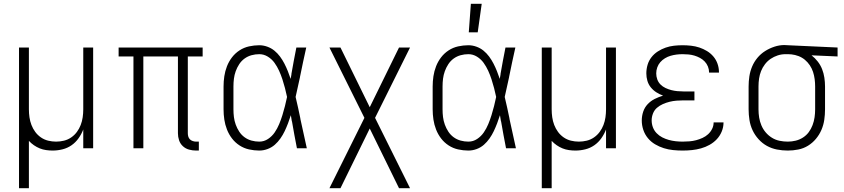

<svg xmlns="http://www.w3.org/2000/svg" viewBox="-20 -780 4440 1010"><path d="M80 210V-530H132V-205Q132 -184 135 -163Q138 -142 145.5 -122.5Q153 -103 165.5 -86Q178 -69 195.5 -57Q213 -45 233.5 -40Q254 -35 275 -35Q296 -35 316.5 -40Q337 -45 354.5 -57Q372 -69 384.5 -86Q397 -103 404.5 -122.5Q412 -142 415 -163Q418 -184 418 -205V-530H470V0H418V-99Q409 -75 393.5 -53Q378 -31 356.5 -16Q335 -1 309 5.5Q283 12 257 12Q240 12 222.5 9.5Q205 7 189 0.5Q173 -6 158.5 -16Q144 -26 132 -39V210Z M1026 12H1011Q993 12 974.5 7Q956 2 942 -11Q928 -24 922 -42Q916 -60 916 -79V-483H734V0H682V-483H604V-530H1046V-483H968V-79Q968 -70 970.5 -61.5Q973 -53 979 -47Q985 -41 994 -38Q1003 -35 1011 -35H1026Z M1344 12Q1317 12 1290 6Q1263 0 1240 -15Q1217 -30 1200.5 -51.5Q1184 -73 1174 -98.5Q1164 -124 1160 -151Q1156 -178 1156 -205V-325Q1156 -352 1160 -379Q1164 -406 1174 -431.5Q1184 -457 1200.5 -478.5Q1217 -500 1240 -515Q1263 -530 1290 -536Q1317 -542 1344 -542Q1365 -542 1386 -534.5Q1407 -527 1423.5 -513.5Q1440 -500 1453 -482.5Q1466 -465 1476 -445.5Q1486 -426 1494 -406Q1502 -386 1509 -365Q1510 -371 1511 -377Q1512 -383 1513 -388V-391Q1519 -426 1525.5 -460.5Q1532 -495 1539 -530H1591Q1582 -491 1574 -452.5Q1566 -414 1558 -375V-374Q1552 -348 1546.5 -322Q1541 -296 1535 -270Q1542 -242 1548 -213.5Q1554 -185 1560 -157V-155Q1569 -116 1577 -77.5Q1585 -39 1594 0H1542Q1535 -35 1528.5 -70.5Q1522 -106 1516 -141L1515 -143Q1514 -151 1512.5 -158.5Q1511 -166 1510 -174Q1503 -152 1495 -131Q1487 -110 1477.5 -90Q1468 -70 1455 -51.5Q1442 -33 1425.5 -18.5Q1409 -4 1387.5 4Q1366 12 1344 12ZM1344 -35Q1369 -35 1390 -49Q1411 -63 1425 -83.5Q1439 -104 1448.5 -127Q1458 -150 1465.5 -174Q1473 -198 1479 -222Q1485 -246 1490 -270Q1485 -294 1479 -317Q1473 -340 1465.5 -363Q1458 -386 1448 -408Q1438 -430 1424 -449.5Q1410 -469 1389 -482Q1368 -495 1344 -495Q1323 -495 1303 -489.5Q1283 -484 1266.5 -472Q1250 -460 1238.5 -442.5Q1227 -425 1220 -405.5Q1213 -386 1210.5 -366Q1208 -346 1208 -325V-205Q1208 -184 1210.5 -164Q1213 -144 1220 -124.5Q1227 -105 1238.5 -87.5Q1250 -70 1266.5 -58Q1283 -46 1303 -40.5Q1323 -35 1344 -35Z M1713 210 1897 -160 1713 -530H1771L1925 -216L2079 -530H2137L1953 -160L2137 210H2079L1925 -104L1771 210Z M2444 12Q2417 12 2390 6Q2363 0 2340 -15Q2317 -30 2300.5 -51.5Q2284 -73 2274 -98.5Q2264 -124 2260 -151Q2256 -178 2256 -205V-325Q2256 -352 2260 -379Q2264 -406 2274 -431.5Q2284 -457 2300.5 -478.5Q2317 -500 2340 -515Q2363 -530 2390 -536Q2417 -542 2444 -542Q2465 -542 2486 -534.5Q2507 -527 2523.5 -513.5Q2540 -500 2553 -482.5Q2566 -465 2576 -445.5Q2586 -426 2594 -406Q2602 -386 2609 -365Q2610 -371 2611 -377Q2612 -383 2613 -388V-391Q2619 -426 2625.5 -460.5Q2632 -495 2639 -530H2691Q2682 -491 2674 -452.5Q2666 -414 2658 -375V-374Q2652 -348 2646.5 -322Q2641 -296 2635 -270Q2642 -242 2648 -213.5Q2654 -185 2660 -157V-155Q2669 -116 2677 -77.5Q2685 -39 2694 0H2642Q2635 -35 2628.5 -70.5Q2622 -106 2616 -141L2615 -143Q2614 -151 2612.5 -158.5Q2611 -166 2610 -174Q2603 -152 2595 -131Q2587 -110 2577.5 -90Q2568 -70 2555 -51.5Q2542 -33 2525.5 -18.5Q2509 -4 2487.5 4Q2466 12 2444 12ZM2444 -35Q2469 -35 2490 -49Q2511 -63 2525 -83.5Q2539 -104 2548.5 -127Q2558 -150 2565.5 -174Q2573 -198 2579 -222Q2585 -246 2590 -270Q2585 -294 2579 -317Q2573 -340 2565.5 -363Q2558 -386 2548 -408Q2538 -430 2524 -449.5Q2510 -469 2489 -482Q2468 -495 2444 -495Q2423 -495 2403 -489.5Q2383 -484 2366.5 -472Q2350 -460 2338.5 -442.5Q2327 -425 2320 -405.5Q2313 -386 2310.5 -366Q2308 -346 2308 -325V-205Q2308 -184 2310.5 -164Q2313 -144 2320 -124.5Q2327 -105 2338.5 -87.5Q2350 -70 2366.5 -58Q2383 -46 2403 -40.5Q2423 -35 2444 -35Z M2446 -610 2457 -760H2514L2493 -610Z M2830 210V-530H2882V-205Q2882 -184 2885 -163Q2888 -142 2895.5 -122.5Q2903 -103 2915.5 -86Q2928 -69 2945.5 -57Q2963 -45 2983.5 -40Q3004 -35 3025 -35Q3046 -35 3066.5 -40Q3087 -45 3104.5 -57Q3122 -69 3134.5 -86Q3147 -103 3154.5 -122.5Q3162 -142 3165 -163Q3168 -184 3168 -205V-530H3220V0H3168V-99Q3159 -75 3143.5 -53Q3128 -31 3106.5 -16Q3085 -1 3059 5.5Q3033 12 3007 12Q2990 12 2972.5 9.5Q2955 7 2939 0.5Q2923 -6 2908.5 -16Q2894 -26 2882 -39V210Z M3571 12Q3546 12 3521 9.5Q3496 7 3472 -0.5Q3448 -8 3426 -21Q3404 -34 3388 -53.5Q3372 -73 3364 -97Q3356 -121 3356 -146Q3356 -170 3363.5 -192.5Q3371 -215 3387 -232Q3403 -249 3424 -259.5Q3445 -270 3468 -277Q3449 -284 3432.5 -294.5Q3416 -305 3403.5 -320.5Q3391 -336 3385.5 -355Q3380 -374 3380 -394Q3380 -417 3386.5 -439Q3393 -461 3407 -479Q3421 -497 3440.5 -509.5Q3460 -522 3481.5 -529.5Q3503 -537 3525.5 -539.5Q3548 -542 3571 -542Q3593 -542 3615.5 -539.5Q3638 -537 3659 -530Q3680 -523 3699 -511.5Q3718 -500 3732.5 -483Q3747 -466 3754.5 -444.5Q3762 -423 3762 -401V-398H3710V-400Q3710 -415 3704 -430Q3698 -445 3687 -456.5Q3676 -468 3662 -475.5Q3648 -483 3633 -487.5Q3618 -492 3602.5 -493.5Q3587 -495 3571 -495Q3555 -495 3539 -493Q3523 -491 3507.5 -486.5Q3492 -482 3478 -473.5Q3464 -465 3453.5 -453Q3443 -441 3437.5 -425.5Q3432 -410 3432 -394Q3432 -378 3437.5 -362.5Q3443 -347 3454.5 -335.5Q3466 -324 3481 -317Q3496 -310 3511.5 -306Q3527 -302 3543 -300.5Q3559 -299 3575 -299H3633V-252H3575Q3557 -252 3538.5 -250.5Q3520 -249 3502 -244.5Q3484 -240 3467 -232.5Q3450 -225 3436 -213Q3422 -201 3415 -183Q3408 -165 3408 -147Q3408 -128 3414.5 -110.5Q3421 -93 3434 -79.5Q3447 -66 3463.5 -57.5Q3480 -49 3498 -44Q3516 -39 3534.5 -37Q3553 -35 3571 -35Q3589 -35 3607 -36.5Q3625 -38 3642 -42.5Q3659 -47 3675.5 -54.5Q3692 -62 3705 -74Q3718 -86 3726 -102Q3734 -118 3734 -136H3786V-135Q3786 -111 3776.5 -88Q3767 -65 3750.5 -47.5Q3734 -30 3712.5 -18Q3691 -6 3667.5 0.5Q3644 7 3620 9.5Q3596 12 3571 12Z M4124 12Q4095 12 4067 6.5Q4039 1 4014.5 -12.5Q3990 -26 3970.5 -47.5Q3951 -69 3939 -94.5Q3927 -120 3922.5 -148.5Q3918 -177 3918 -205V-325Q3918 -352 3922 -378.5Q3926 -405 3936.5 -430Q3947 -455 3964.5 -476Q3982 -497 4005 -511.5Q4028 -526 4054 -534.5Q4080 -543 4106 -543Q4111 -543 4115.5 -542.5Q4120 -542 4125 -542L4386 -530V-483L4249 -489Q4267 -475 4281.5 -456.5Q4296 -438 4304.5 -416.5Q4313 -395 4316.5 -371.5Q4320 -348 4320 -325V-205Q4320 -177 4316 -149.5Q4312 -122 4301 -96.5Q4290 -71 4272 -49.5Q4254 -28 4230.5 -13.5Q4207 1 4179.5 6.5Q4152 12 4124 12ZM4124 -35Q4145 -35 4165.5 -40Q4186 -45 4204 -56.5Q4222 -68 4234.5 -85Q4247 -102 4254.5 -122Q4262 -142 4265 -163Q4268 -184 4268 -205V-325Q4268 -344 4265.5 -363.5Q4263 -383 4257 -401.5Q4251 -420 4240 -436.5Q4229 -453 4214 -465.5Q4199 -478 4180.5 -485Q4162 -492 4143 -494L4125 -495H4112Q4091 -495 4071 -488.5Q4051 -482 4034 -470.5Q4017 -459 4004 -442Q3991 -425 3983.5 -406Q3976 -387 3973 -366.5Q3970 -346 3970 -325V-205Q3970 -183 3973.5 -161.5Q3977 -140 3985.5 -120Q3994 -100 4008 -83.5Q4022 -67 4040.5 -55.5Q4059 -44 4080.5 -39.5Q4102 -35 4124 -35Z"/></svg>

Font: Lode Dark Term
Style: Regular
Weight: 400
Monospace: yes
Designer: Belleve Invis
Foundry: Belleve Invis
Version: Version 29.2.0